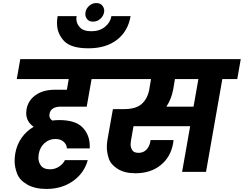

<svg xmlns="http://www.w3.org/2000/svg" viewBox="-20 -1128 1600 1260"><path d="M375 -428Q348 -428 328.5 -416.5Q309 -405 305 -380Q304 -375 304 -370Q304 -349 324 -337Q346 -340 369 -340Q475 -340 522 -291.5Q569 -243 569 -169Q569 -162 569 -154H419Q418 -179 398 -197.5Q378 -216 343 -216Q303 -216 272.5 -189Q242 -162 234 -117Q232 -104 232 -93Q232 -63 249.5 -40Q267 -17 308 -17Q341 -17 367.5 -34.5Q394 -52 406 -77H556Q532 9 458.5 60.5Q385 112 285 112Q210 112 159.5 83.5Q109 55 92.5 12Q76 -31 76 -71Q76 -94 80 -120Q90 -178 121.5 -223Q153 -268 201 -296Q152 -330 152 -386Q152 -398 154 -411Q165 -470 214.5 -504.5Q264 -539 339 -539H419L431 -609H90L113 -740H732L709 -609H581L549 -428Z M663 -1047Q658 -1021 637.5 -1003.5Q617 -986 590 -986Q565 -986 552.5 -1001.5Q540 -1017 540 -1035Q540 -1041 541 -1047Q545 -1072 565.5 -1090Q586 -1108 611 -1108Q638 -1108 651 -1092Q664 -1076 664 -1057Q664 -1052 663 -1047ZM837 -1022Q820 -923 748 -867Q676 -811 560 -811Q445 -811 399.5 -860Q354 -909 354 -976Q354 -998 358 -1022H483Q481 -1013 481 -1005Q481 -974 504 -948.5Q527 -923 580 -923Q633 -923 668.5 -951.5Q704 -980 711 -1022Z M1537 -609H1439L1332 0H1175L1228 -300H856L839 -202Q837 -191 837 -181Q837 -161 847.5 -143Q858 -125 890 -125Q920 -125 940 -145Q960 -165 966 -196L968 -209H1119Q1118 -200 1116 -187Q1100 -97 1034 -44Q968 9 869 9Q798 9 752.5 -19.5Q707 -48 694 -87.5Q681 -127 681 -162Q681 -185 685 -210L721 -412H795Q872 -412 910.5 -446.5Q949 -481 960 -543L971 -609H675L698 -740H1560ZM1282 -609H1128L1117 -543Q1105 -478 1072 -428H1250Z"/></svg>

Font: Fz Poppins
Style: Bold Italic
Weight: 700
Italic angle: -10°
Designer: Ninad Kale (Devanagari), Jonny Pinhorn (Latin)
Foundry: Indian Type Foundry
Version: Vit hóa bi Vntype.Com & FontZin.Com